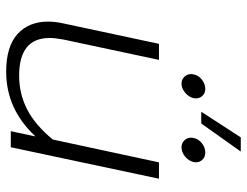

<svg xmlns="http://www.w3.org/2000/svg" viewBox="-109 -676 800 622"><g transform="rotate(90 291.0 -365.0)"><path d="M425 -745H471L380 -617H342ZM220 -584Q220 -589 221 -592Q224 -608 238 -619Q252 -630 268 -630Q283 -630 292 -619Q301 -608 298 -592Q294 -576 280 -564.5Q266 -553 251 -553Q238 -553 229 -562Q220 -571 220 -584ZM426 -584Q426 -589 427 -592Q430 -608 444 -619Q458 -630 474 -630Q490 -630 499 -619Q508 -608 505 -592Q501 -576 487 -564.5Q473 -553 457 -553Q444 -553 435 -562Q426 -571 426 -584ZM50 -121Q50 -144 56 -171L122 -480H174L108 -170Q103 -143 103 -126Q103 -27 225 -27Q284 -27 334.5 -53Q385 -79 432 -136L506 -480H559L457 0H405L422 -80Q334 15 212 15Q131 15 90.5 -21.5Q50 -58 50 -121Z"/></g></svg>

Font: Prompt ExtraLight
Style: Italic
Weight: 275
Italic angle: -12°
Designer: Katatrad Team
Foundry: CadsonDemak
Version: Version 1.000